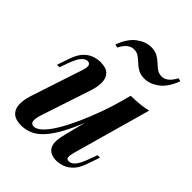

<svg xmlns="http://www.w3.org/2000/svg" viewBox="-223 -900 1033 1033"><g transform="rotate(45 293.5 -383.0)"><path d="M395 -349Q357 -242 324 -172Q291 -102 258.5 -61Q226 -20 192 -3Q158 14 120 14Q78 14 56.5 -5Q35 -24 33 -57.5Q31 -91 46 -137L143 -431Q153 -461 148 -473Q143 -485 128 -485Q113 -485 96.5 -468Q80 -451 61 -399L45 -354H26L51 -427Q66 -469 87.5 -491Q109 -513 133.5 -521.5Q158 -530 181 -530Q225 -530 244.5 -510.5Q264 -491 264.5 -456.5Q265 -422 249 -377L158 -102Q134 -30 172 -30Q193 -30 218 -53.5Q243 -77 269.5 -120.5Q296 -164 322.5 -222Q349 -280 373.5 -348Q398 -416 418 -491ZM426 -85Q419 -60 420 -45.5Q421 -31 438 -31Q457 -31 473.5 -50.5Q490 -70 507 -117L524 -164H543L517 -89Q503 -49 481.5 -26.5Q460 -4 435.5 5Q411 14 387 14Q363 14 346 5.5Q329 -3 321 -18Q311 -36 312.5 -62Q314 -88 324 -126L424 -516Q460 -517 492 -520Q524 -523 551 -530ZM317 -780Q347 -780 366.5 -769Q386 -758 401 -743.5Q416 -729 431.5 -718Q447 -707 469 -707Q488 -707 505.5 -720.5Q523 -734 540 -765L558 -760Q532 -692 492 -662.5Q452 -633 412 -633Q382 -633 362.5 -644Q343 -655 328 -669.5Q313 -684 297.5 -695Q282 -706 260 -706Q241 -706 223.5 -693Q206 -680 189 -648L171 -653Q196 -721 236.5 -750.5Q277 -780 317 -780Z"/></g></svg>

Font: Playfair Display SemiBold
Style: Italic
Weight: 600
Italic angle: -14°
Designer: Claus Eggers Sørensen
Foundry: Claus Eggers Sørensen
Version: Version 1.203